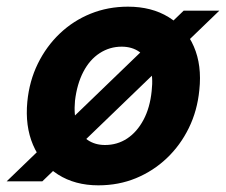

<svg xmlns="http://www.w3.org/2000/svg" viewBox="-37 -544 678 576"><path d="M-17 0 514 -512H621L90 0ZM258 12Q188 12 137 -20.5Q86 -53 62 -109.5Q38 -166 45 -239Q51 -301 76.5 -353Q102 -405 142.5 -443.5Q183 -482 235 -503Q287 -524 347 -524Q418 -524 469 -492.5Q520 -461 544.5 -404.5Q569 -348 561 -274Q555 -212 529.5 -160Q504 -108 463.5 -69.5Q423 -31 371 -9.5Q319 12 258 12ZM278 -109Q315 -109 344.5 -128.5Q374 -148 393.5 -184.5Q413 -221 418 -271Q423 -314 413 -343.5Q403 -373 381 -388.5Q359 -404 328 -404Q292 -404 262 -384.5Q232 -365 213 -328.5Q194 -292 188 -242Q184 -199 194 -169Q204 -139 226 -124Q248 -109 278 -109Z"/></svg>

Font: DM Sans 12pt ExtraBold
Style: Italic
Weight: 800
Italic angle: -10°
Version: Version 4.004;gftools[0.9.30]